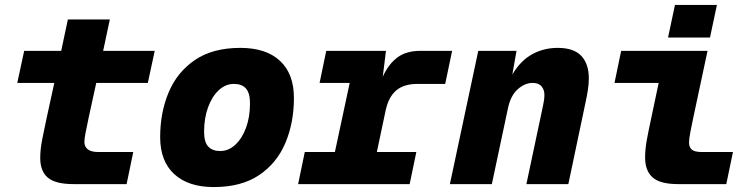

<svg xmlns="http://www.w3.org/2000/svg" viewBox="-20 -746 3040 778"><path d="M278 0Q205 0 174 -26Q143 -52 143 -106Q143 -140 151 -181Q159 -222 169 -268L200 -410H50L78 -540H228L255 -667H425L398 -540H607L579 -410H370L339 -268Q332 -234 327 -209.5Q322 -185 322 -170Q322 -152 335.5 -141Q349 -130 379 -130H520L493 0Z M846 12Q743 12 686 -40.5Q629 -93 629 -190Q629 -290 663.5 -372Q698 -454 770 -503Q842 -552 954 -552Q1058 -552 1114.5 -499.5Q1171 -447 1171 -349Q1171 -249 1136.5 -167Q1102 -85 1030 -36.5Q958 12 846 12ZM872 -134Q906 -134 933.5 -159.5Q961 -185 977 -228.5Q993 -272 993 -327Q993 -369 976.5 -387.5Q960 -406 928 -406Q894 -406 866.5 -380.5Q839 -355 823 -311Q807 -267 807 -212Q807 -170 824 -152Q841 -134 872 -134Z M1188 0 1215 -130H1337L1397 -410H1275L1302 -540H1544L1531 -435Q1554 -486 1590 -513Q1626 -540 1684 -540H1812L1784 -406H1672Q1617 -406 1586 -380Q1555 -354 1543 -300L1507 -130H1667L1640 0Z M1803 0 1918 -540H2073L2056 -444Q2089 -500 2136 -526Q2183 -552 2240 -552Q2305 -552 2335.5 -519.5Q2366 -487 2366 -428Q2366 -406 2362 -380.5Q2358 -355 2352 -328L2283 0H2113L2180 -316Q2186 -342 2186 -362Q2186 -382 2174.5 -396Q2163 -410 2138 -410Q2107 -410 2078 -384.5Q2049 -359 2038 -306L1973 0Z M2728 0Q2655 0 2624.5 -27Q2594 -54 2594 -108Q2594 -142 2601.5 -182Q2609 -222 2619 -268L2649 -410H2470L2497 -540H2847L2789 -268Q2783 -240 2777.5 -211.5Q2772 -183 2772 -168Q2772 -150 2783 -140Q2794 -130 2824 -130H2950L2923 0ZM2687 -594 2715 -726H2885L2857 -594Z"/></svg>

Font: Geist Mono Black
Style: Italic
Weight: 900
Italic angle: -12°
Monospace: yes
Designer: Basement.studio, Andrés Briganti, Mateo Zaragoza
Foundry: Basement.studio, Vercel, Andrés Briganti, Guido Ferreyra, Mateo Zaragoza
Version: Version 1.500; ttfautohint (v1.8.4.7-5d5b)